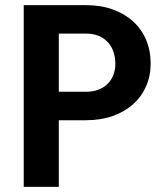

<svg xmlns="http://www.w3.org/2000/svg" viewBox="-20 -731 640 751"><path d="M210 -260.7V0H72.8V-710.9H315.9Q374 -710.9 420.9 -694.1Q467.8 -677.2 500.7 -647.2Q533.7 -617.2 551.5 -575.2Q569.3 -533.2 569.3 -481.9Q569.3 -434.1 551.5 -393.6Q533.7 -353 500.7 -323.5Q467.8 -293.9 420.9 -277.3Q374 -260.7 315.9 -260.7ZM210 -372.1H315.9Q345.2 -372.1 366.7 -380.9Q388.2 -389.6 402.6 -404.8Q417 -419.9 424.1 -439.7Q431.2 -459.5 431.2 -481Q431.2 -505.9 424.1 -527.3Q417 -548.8 402.6 -564.9Q388.2 -581.1 366.7 -590.3Q345.2 -599.6 315.9 -599.6H210Z"/></svg>

Font: Roboto Mono
Style: Bold
Weight: 700
Designer: Google
Version: Version 2.000985; 2015; ttfautohint (v1.3)